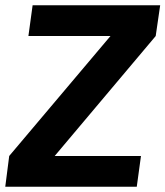

<svg xmlns="http://www.w3.org/2000/svg" viewBox="-21 -710 629 730"><path d="M187 -117H515L499 0H-1L14 -117L399 -573H87L103 -690H588L571 -573Z"/></svg>

Font: Ezarion
Style: Bold Italic
Weight: 700
Italic angle: -8°
Designer: Natanael Gama
Version: Version 1.001;PS 001.001;hotconv 1.0.70;makeotf.lib2.5.58329